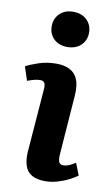

<svg xmlns="http://www.w3.org/2000/svg" viewBox="-89 -820 514 881"><g transform="rotate(10 168.0 -380.0)"><path d="M108 -399Q110 -420 104.5 -429.5Q99 -439 85 -439Q72 -439 58 -435.5Q44 -432 25 -425L4 -489Q24 -500 62 -513Q100 -526 145 -526Q180 -526 206 -513.5Q232 -501 244 -473Q256 -445 253 -399L232 -116Q231 -95 235.5 -83.5Q240 -72 256 -72Q269 -72 283 -78Q297 -84 312 -94L334 -38Q321 -28 297 -15.5Q273 -3 244 5.5Q215 14 187 14Q147 14 124 0.5Q101 -13 92 -39.5Q83 -66 85 -103ZM93 -692Q93 -727 116.5 -750.5Q140 -774 180 -774Q206 -774 225.5 -763.5Q245 -753 256 -734.5Q267 -716 267 -692Q267 -656 243 -633Q219 -610 180 -610Q140 -610 116.5 -633Q93 -656 93 -692Z"/></g></svg>

Font: Literata
Style: Bold Italic
Weight: 700
Italic angle: -2°
Designer: Latin by Veronika Burian and Jose Scaglione. Greek by Irene Vlachou. Cyrillic by Vera Evstafieva
Foundry: TypeTogether
Version: Version 3.103;gftools[0.9.29]